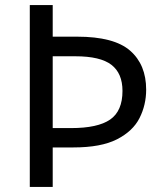

<svg xmlns="http://www.w3.org/2000/svg" viewBox="-20 -734 645 754"><path d="M554 -382Q554 -322 528 -270.5Q502 -219 439.5 -187Q377 -155 268 -155H187V0H97V-714H187V-590H283Q428 -590 491 -535Q554 -480 554 -382ZM259 -231Q364 -231 412.5 -264.5Q461 -298 461 -377Q461 -446 417.5 -479.5Q374 -513 276 -513H187V-231Z"/></svg>

Font: Noto Sans Pahawh Hmong
Style: Regular
Weight: 400
Designer: Monotype Design Team
Foundry: Monotype Imaging Inc.
Version: Version 2.001; ttfautohint (v1.8.4.7-5d5b)